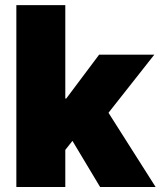

<svg xmlns="http://www.w3.org/2000/svg" viewBox="-20 -748 643 768"><path d="M220.7 -122.6V-354H245.1L376.5 -529.3H597.2L377.4 -250.5H322.3ZM45.4 0V-727.5H241.2V0ZM380.4 0 256.3 -207 383.3 -345.2 602.5 0Z"/></svg>

Font: Inter 24pt Black
Style: Regular
Weight: 900
Designer: Rasmus Andersson
Foundry: rsms
Version: Version 4.001;git-66647c0bb